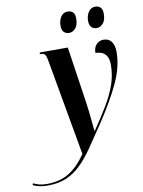

<svg xmlns="http://www.w3.org/2000/svg" viewBox="-248 -815 840 1125"><g transform="rotate(-10 172.0 -252.0)"><path d="M-58 240Q-108 240 -144 222L-140 212Q-126 219 -106.5 224.5Q-87 230 -59 230Q16 230 70.5 197.5Q125 165 175 93L74 -476Q69 -506 62 -516Q55 -526 38 -526H30L33 -536H199L249 -200Q253 -175 256.5 -142Q260 -109 263 -78Q266 -47 268 -29H271Q320 -101 355.5 -160.5Q391 -220 410.5 -276Q430 -332 430 -393Q430 -429 417.5 -447Q405 -465 387 -471Q369 -477 353 -477Q353 -510 370.5 -527.5Q388 -545 412 -545Q444 -545 460 -522.5Q476 -500 476 -462Q476 -374 431.5 -278.5Q387 -183 310 -67Q259 9 219 67Q179 125 139.5 163Q100 201 53 220.5Q6 240 -58 240ZM387 -619Q367 -619 355 -631Q343 -643 343 -669Q343 -700 358 -722Q373 -744 398 -744Q418 -744 429.5 -732.5Q441 -721 441 -695Q441 -656 424 -637.5Q407 -619 387 -619ZM223 -619Q203 -619 191 -631Q179 -643 179 -669Q179 -700 193.5 -722Q208 -744 234 -744Q254 -744 265.5 -733Q277 -722 277 -696Q277 -656 260 -637.5Q243 -619 223 -619Z"/></g></svg>

Font: Noto Serif Display ExtraCondensed
Style: Bold Italic
Weight: 700
Width: 2
Italic angle: -12°
Designer: Monotype Design Team
Foundry: Monotype Imaging Inc.
Version: Version 2.009